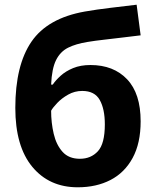

<svg xmlns="http://www.w3.org/2000/svg" viewBox="-20 -785 662 815"><path d="M45 -327Q45 -508 113.5 -608Q182 -708 340 -736Q392 -745 447 -751.5Q502 -758 560 -765L577 -635Q543 -631 502.5 -626Q462 -621 422 -616.5Q382 -612 352 -607Q302 -599 269 -582.5Q236 -566 218 -530Q200 -494 197 -426H204Q216 -444 237.5 -463.5Q259 -483 290.5 -496Q322 -509 364 -509Q462 -509 519.5 -448.5Q577 -388 577 -270Q577 -177 543 -114.5Q509 -52 449 -21Q389 10 310 10Q189 10 117 -77Q45 -164 45 -327ZM319 -111Q366 -111 395.5 -143Q425 -175 425 -257Q425 -322 403.5 -360.5Q382 -399 329 -399Q297 -399 269.5 -383.5Q242 -368 223 -348Q204 -328 197 -315Q197 -264 208 -217Q219 -170 245.5 -140.5Q272 -111 319 -111Z"/></svg>

Font: Noto Sans
Style: Bold
Weight: 700
Designer: Monotype Design Team
Foundry: Monotype Imaging Inc.
Version: Version 2.000;GOOG;noto-source:20170915:90ef993387c0; ttfaut